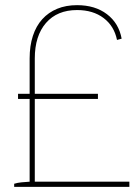

<svg xmlns="http://www.w3.org/2000/svg" viewBox="-20 -725 527 745"><path d="M35 0H482V-20H115V-341H360V-361H115V-498Q115 -586 158.5 -636Q202 -686 279 -686Q341 -686 382 -655Q423 -624 434 -570L452 -575Q441 -635 395 -670Q349 -705 279 -705Q236 -705 202 -691Q168 -677 144 -650.5Q120 -624 107.5 -585.5Q95 -547 95 -498V-361H50V-341H95V-20Q78 -19 63 -17.5Q48 -16 35 -12Z"/></svg>

Font: Fixel Variable
Style: Regular
Weight: 100
Width: 3
Designer: AlfaBravo + MacPaw
Foundry: Kyrylo Tkachov, Marchela Mozhyna, Serhii Makarenko, Maria Weinstein, Zakhar Kryvoshyya
Version: Version 1.211